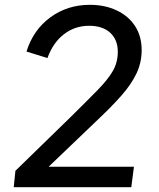

<svg xmlns="http://www.w3.org/2000/svg" viewBox="-20 -777 659 797"><path d="M37 0 44 -68 273 -291Q343 -360 386 -404Q429 -448 449 -483.5Q469 -519 469 -562Q469 -612 437.5 -641Q406 -670 350 -670Q291 -670 245.5 -635Q200 -600 177 -536L90 -563Q118 -653 189 -705Q260 -757 353 -757Q415 -757 464 -734Q513 -711 540.5 -669Q568 -627 568 -569Q568 -517 546.5 -472Q525 -427 485.5 -382Q446 -337 391 -285L182 -85H536L525 0Z"/></svg>

Font: Plus Jakarta Sans Medium
Style: Italic
Weight: 500
Italic angle: -8°
Designer: Gumpita Rahayu
Foundry: Tokotype
Version: Version 2.071; ttfautohint (v1.8.4.7-5d5b);gftools[0.9.29]